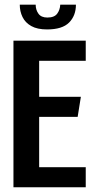

<svg xmlns="http://www.w3.org/2000/svg" viewBox="-20 -792 403 812"><path d="M36.9 -620H342.6V-534.9H145.6V-382.5H322L308.4 -297.7H145.6V-84.8H342.6V0H36.9ZM179 -667.5Q137.7 -667.5 112.3 -681.8Q86.8 -696.1 75.2 -720.1Q63.6 -744.1 63.6 -772.3H130.9Q130.9 -750.3 142.6 -734.1Q154.2 -717.8 180.4 -717.8Q209.8 -717.8 221.8 -734.1Q233.8 -750.3 234.8 -772.3H301.1Q301.1 -725.7 272.2 -696.6Q243.2 -667.5 179 -667.5Z"/></svg>

Font: Smooch Sans Thin
Style: Regular
Weight: 100
Designer: Robert E. Leuschke
Foundry: Robert E. Leuschke
Version: Version 1.010